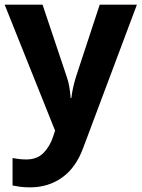

<svg xmlns="http://www.w3.org/2000/svg" viewBox="-20 -566 609 826"><path d="M0 -546H163L266 -239Q274 -217 278 -193.5Q282 -170 284 -144H287Q290 -170 295.5 -193.5Q301 -217 308 -239L409 -546H569L338 70Q307 155 247.5 197.5Q188 240 110 240Q85 240 66.5 237.5Q48 235 34 232V114Q45 116 60.5 118Q76 120 93 120Q140 120 167.5 91.5Q195 63 208 23L217 -4Z"/></svg>

Font: Noto Sans Balinese
Style: Bold
Weight: 700
Designer: Aditya Bayu, David Williams
Foundry: David Williams
Version: Version 2.005; ttfautohint (v1.8.4.7-5d5b)